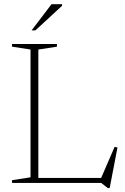

<svg xmlns="http://www.w3.org/2000/svg" viewBox="-20 -890 610 934"><path d="M513.5 25H504.5L472.5 0H146.5V-24.5H494L466 -10.5L537.5 -175.5L551.5 -172.5ZM166.5 -649V0H38.5V-13.5L128.5 -27.5V-649L38.5 -663V-676H257V-663ZM133.5 -742 230.5 -869.5H282V-862L152 -742Z"/></svg>

Font: Newsreader 16pt 16pt ExtraLight
Style: Regular
Weight: 250
Version: Version 1.003